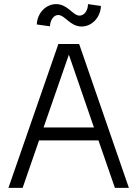

<svg xmlns="http://www.w3.org/2000/svg" viewBox="-20 -914 668 934"><path d="M21 0H90L170 -231H459L539 0H607L365 -700H264ZM377 -785C427 -785 469 -829 471 -885L408 -894C408 -863 390 -838 367 -838C334 -838 310 -894 253 -894C203 -894 161 -850 159 -795L223 -786C224 -816 241 -841 263 -841C296 -841 321 -785 377 -785ZM192 -294 315 -648 437 -294Z"/></svg>

Font: Uncut Sans Book
Style: Regular
Weight: 350
Designer: Kasper Nordkvist
Foundry: UNCUT.wtf
Version: Version 1.304;Glyphs 3.2 (3246)